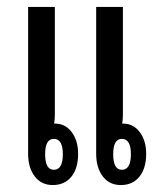

<svg xmlns="http://www.w3.org/2000/svg" viewBox="-20 -526 455 553"><path d="M132 7Q99 7 80 -18Q61 -43 61 -83V-506H138V-196Q138 -183 136 -170H139Q168 -170 186.5 -145.5Q205 -121 205 -83Q205 -41 185.5 -17Q166 7 132 7ZM135 -37Q161 -37 161 -82Q161 -126 135 -126Q110 -126 110 -82Q110 -37 135 -37ZM328 7Q295 7 276 -18Q257 -43 257 -83V-506H334V-196Q334 -183 332 -170H335Q364 -170 382.5 -145.5Q401 -121 401 -83Q401 -41 381.5 -17Q362 7 328 7ZM331 -37Q357 -37 357 -82Q357 -126 331 -126Q306 -126 306 -82Q306 -37 331 -37Z"/></svg>

Font: Noto Sans Thai Looped UI Condensed
Style: Regular
Weight: 400
Width: 3
Designer: Cadson Demak Team
Foundry: Cadson Demak Co., Ltd.
Version: Version 1.000; ttfautohint (v1.8.4.7-5d5b)